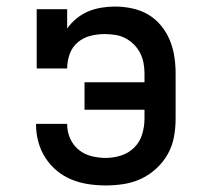

<svg xmlns="http://www.w3.org/2000/svg" viewBox="-20 -558 640 586"><path d="M303 8Q276 8 249.5 4Q223 0 198.5 -10Q174 -20 153.5 -37Q133 -54 118.5 -76.5Q104 -99 97 -125Q90 -151 90 -177Q90 -178 90 -178.5Q90 -179 90 -180H185Q185 -179 185 -179Q185 -179 185 -178Q185 -156 194 -135.5Q203 -115 220 -101Q237 -87 259 -81.5Q281 -76 303 -76Q327 -76 350 -83.5Q373 -91 390 -108Q407 -125 414 -148.5Q421 -172 421 -196V-223H238V-307H421V-334Q421 -350 418 -366Q415 -382 407.5 -396.5Q400 -411 388.5 -422.5Q377 -434 362.5 -441.5Q348 -449 332 -451.5Q316 -454 299 -454Q277 -454 255.5 -448.5Q234 -443 217 -428.5Q200 -414 192.5 -392.5Q185 -371 185 -349H92V-530H185V-471Q197 -488 213.5 -501.5Q230 -515 249 -523Q268 -531 289 -534.5Q310 -538 331 -538Q357 -538 383 -532.5Q409 -527 431.5 -514Q454 -501 471 -480.5Q488 -460 498 -436Q508 -412 512 -386Q516 -360 516 -334V-196Q516 -168 511 -140.5Q506 -113 492.5 -88.5Q479 -64 458 -44.5Q437 -25 412 -13Q387 -1 359 3.5Q331 8 303 8Z"/></svg>

Font: Iosevka Curly Slab MdEx
Style: Regular
Weight: 500
Width: 7
Monospace: yes
Designer: Belleve Invis
Foundry: Belleve Invis
Version: Version 11.1.0; ttfautohint (v1.8.3)